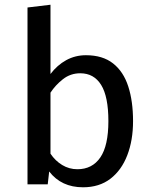

<svg xmlns="http://www.w3.org/2000/svg" viewBox="-20 -790 655 823"><path d="M196.4 -472.8Q225.1 -510.8 263.8 -532.1Q302.6 -553.3 348.2 -553.3Q420 -553.3 464.6 -518.2Q509.2 -483.1 529.7 -419.7Q550.3 -356.4 550.3 -270.8Q550.3 -188.7 525.6 -124.6Q501 -60.5 453.3 -23.8Q405.6 12.8 335.9 12.8Q243.1 12.8 190.8 -54.9L184.6 0H97.9V-757.9L196.4 -769.7ZM311.8 -64.6Q375.4 -64.6 410 -115.1Q444.6 -165.6 444.6 -270.8Q444.6 -375.9 413.6 -425.9Q382.6 -475.9 324.1 -475.9Q282.1 -475.9 249.7 -450.5Q217.4 -425.1 196.4 -392.8V-131.3Q216.9 -100.5 246.7 -82.6Q276.4 -64.6 311.8 -64.6Z"/></svg>

Font: Fira Code Retina
Style: Regular
Weight: 450
Monospace: yes
Designer: Carrois Corporate, Edenspiekermann AG, Nikita Prokopov
Foundry: Carrois Corporate, Edenspiekermann AG, Nikita Prokopov
Version: Version 6.002